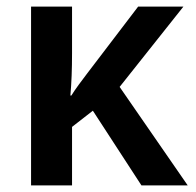

<svg xmlns="http://www.w3.org/2000/svg" viewBox="-20 -561 592 581"><path d="M535 -541H398L244 -339Q231 -322 218.5 -305Q206 -288 196 -272H193Q198 -327 198 -400V-541H74V0H198V-177L261 -226L408 0H548L342 -298Z"/></svg>

Font: Noto Sans Display Medium
Style: Regular
Weight: 500
Designer: Monotype Design Team
Foundry: Monotype Imaging Inc.
Version: Version 1.900